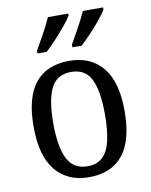

<svg xmlns="http://www.w3.org/2000/svg" viewBox="-86 -830 709 904"><g transform="rotate(-10 268.0 -378.0)"><path d="M266 10Q166 10 108 -59Q50 -128 50 -269Q50 -409 105.5 -477.5Q161 -546 269 -546Q370 -546 427.5 -477.5Q485 -409 485 -269Q485 -128 429.5 -59Q374 10 266 10ZM269 -42Q314 -42 341 -67.5Q368 -93 379.5 -144Q391 -195 391 -269Q391 -381 363.5 -437Q336 -493 268 -493Q200 -493 172 -437Q144 -381 144 -269Q144 -157 172.5 -99.5Q201 -42 269 -42ZM295 -619Q315 -654 336.5 -693Q358 -732 373 -766H470V-756Q460 -739 437 -710.5Q414 -682 387 -653.5Q360 -625 339 -606H295ZM128 -619Q148 -654 169.5 -693Q191 -732 206 -766H303V-756Q293 -739 269.5 -710.5Q246 -682 219.5 -653.5Q193 -625 172 -606H128Z"/></g></svg>

Font: Noto Serif SemiCondensed
Style: Regular
Weight: 400
Width: 4
Designer: Monotype Design Team
Foundry: Monotype Imaging Inc.
Version: Version 2.013